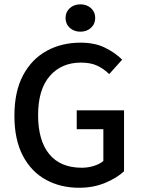

<svg xmlns="http://www.w3.org/2000/svg" viewBox="-20 -866 661 898"><path d="M350.1 12.2Q263.2 12.2 194.6 -25.4Q126 -63 86.7 -137.9Q47.4 -212.9 47.4 -324.7Q47.4 -438 87.9 -513.9Q128.4 -589.8 198.5 -628.2Q268.6 -666.5 356.9 -666.5Q424.3 -666.5 472.4 -642.3Q520.5 -618.2 551.3 -586.9L490.7 -519.5Q465.8 -543.9 435.1 -558.6Q404.3 -573.2 358.4 -573.2Q267.6 -573.2 212.9 -510.5Q158.2 -447.8 158.2 -327.6Q158.2 -209 210.2 -145.3Q262.2 -81.5 362.8 -81.5Q391.6 -81.5 419.2 -90.1Q446.8 -98.6 463.4 -113.3V-261.7H338.9V-350.1H560.1V-64.9Q526.9 -33.7 471.9 -10.7Q417 12.2 350.1 12.2ZM356 -717.8Q326.2 -717.8 306.4 -735.8Q286.6 -753.9 286.6 -782.2Q286.6 -810.1 306.4 -827.9Q326.2 -845.7 356 -845.7Q385.7 -845.7 405.5 -827.9Q425.3 -810.1 425.3 -782.2Q425.3 -753.9 405.5 -735.8Q385.7 -717.8 356 -717.8Z"/></svg>

Font: Varta Light
Style: Bold
Weight: 700
Version: Version 1.004